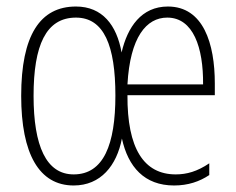

<svg xmlns="http://www.w3.org/2000/svg" viewBox="-20 -559 725 589"><path d="M495 -539C414 -539 371 -476 353 -398C338 -482 294 -539 213 -539C103 -539 45 -451 45 -265C45 -87 100 10 206 10C289 10 338 -51 354 -134C373 -47 423 10 514 10C557 10 592 -2 622 -22V-58C585 -33 553 -24 519 -24C421 -24 370 -104 371 -267H639V-303C639 -425 604 -539 495 -539ZM493 -505C573 -505 604 -413 603 -300H371C379 -445 429 -505 493 -505ZM213 -505C299 -505 334 -419 334 -266C334 -116 298 -24 206 -24C122 -24 83 -111 83 -265C83 -420 121 -505 213 -505Z"/></svg>

Font: Noto Sans Thai ExtCond ExtLt
Style: Regular
Weight: 200
Width: 2
Designer: Monotype Design Team
Foundry: Monotype Imaging Inc.
Version: Version 2.002